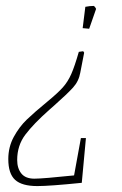

<svg xmlns="http://www.w3.org/2000/svg" viewBox="-20 -454 411 648"><path d="M304 -423 281 -357 259 -359 268 -431Q283 -434 296 -434Q298 -434 301.5 -429Q305 -424 304 -423ZM253 12H270L256 163Q148 174 106 174Q54 174 31 153Q8 132 8 83Q8 42 26.5 8Q45 -26 70.5 -50.5Q96 -75 141 -112Q175 -140 192 -159Q209 -178 220.5 -204Q232 -230 246 -279L260 -281Q261 -281 262.5 -279Q264 -277 264 -276L251 -209Q246 -180 226.5 -158.5Q207 -137 163 -98L146 -83Q93 -36 65.5 0.5Q38 37 38 86Q38 114 52 131.5Q66 149 96 149Q124 149 230 138Z"/></svg>

Font: Grenze Thin
Style: Italic
Weight: 250
Italic angle: -10°
Designer: Renata Polastri
Foundry: Omnibus-Type
Version: Version 1.002; ttfautohint (v1.8)